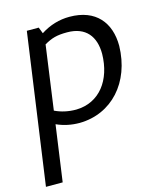

<svg xmlns="http://www.w3.org/2000/svg" viewBox="-116 -575 762 920"><g transform="rotate(-15 264.5 -115.0)"><path d="M233 -56C194 -56 159 -64 128 -79L172 -396C209 -417 234 -425 286 -425C379 -425 422 -368 422 -282C420 -153 350 -58 233 -56ZM511 -298C511 -413 447 -494 316 -494C266 -494 218 -480 173 -451L161 -482H102L-3 264H80L119 -14C154 2 192 10 233 10C392 8 507 -117 511 -298Z"/></g></svg>

Font: Cantarell
Style: Oblique
Weight: 400
Italic angle: -8°
Designer: Dave Crossland
Version: Version 0.024